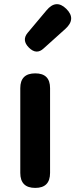

<svg xmlns="http://www.w3.org/2000/svg" viewBox="-20 -918 368 938"><path d="M224.6 -487.3V-73.2Q224.6 0 152.3 0Q79.1 0 79.1 -73.2V-487.3Q79.1 -559.6 152.3 -559.6Q224.6 -559.6 224.6 -487.3ZM115.2 -757.8Q177.7 -832 207 -867.2Q253.9 -923.8 303.7 -875Q353.5 -826.2 299.8 -777.3L193.4 -681.6Q158.2 -648.4 121.1 -685.5Q85 -721.7 115.2 -757.8Z"/></svg>

Font: GenSenMaruGothic TW TTF Bold
Style: Regular
Weight: 700
Version: Version 1.301